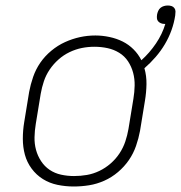

<svg xmlns="http://www.w3.org/2000/svg" viewBox="-20 -670 658 698"><path d="M248 8Q218 8 189 2Q160 -4 136 -19Q112 -34 95 -57Q78 -80 70.5 -107.5Q63 -135 63 -165.5Q63 -196 68 -226L86 -336Q91 -363 100.5 -390.5Q110 -418 126.5 -442Q143 -466 166.5 -485.5Q190 -505 216.5 -517Q243 -529 270.5 -535Q298 -541 327 -541Q352 -541 378 -535.5Q404 -530 426 -519Q448 -508 465.5 -490.5Q483 -473 494 -451Q524 -478 547 -512Q570 -546 581 -583Q580 -583 579.5 -583Q579 -583 578 -583Q571 -583 565 -585.5Q559 -588 555 -592.5Q551 -597 550.5 -603.5Q550 -610 551 -617Q552 -623 555 -630Q558 -637 563.5 -641.5Q569 -646 576 -648Q583 -650 590 -650Q597 -650 603.5 -648Q610 -646 614 -640.5Q618 -635 618 -628Q618 -621 617 -614Q613 -587 603.5 -560.5Q594 -534 579.5 -509.5Q565 -485 546 -463Q527 -441 505 -422Q513 -394 512.5 -364Q512 -334 507 -304L489 -194Q484 -167 474.5 -139.5Q465 -112 448.5 -88Q432 -64 409 -44.5Q386 -25 359 -13Q332 -1 304 3.5Q276 8 248 8ZM249 -30Q249 -30 249 -30Q249 -30 249 -30Q273 -30 296 -34Q319 -38 341 -48.5Q363 -59 382 -75.5Q401 -92 414.5 -112.5Q428 -133 435.5 -155.5Q443 -178 447 -201L465 -311Q469 -335 469.5 -359Q470 -383 464 -405.5Q458 -428 445.5 -447Q433 -466 413.5 -478Q394 -490 371 -495Q348 -500 323 -500Q300 -500 277.5 -495.5Q255 -491 233 -480.5Q211 -470 192.5 -453.5Q174 -437 160.5 -417Q147 -397 139.5 -374.5Q132 -352 128 -329L110 -219Q106 -195 105.5 -171Q105 -147 111 -125Q117 -103 129.5 -84Q142 -65 160.5 -52.5Q179 -40 202 -35Q225 -30 249 -30Z"/></svg>

Font: Iosevka Curly XLtEx
Style: Italic
Weight: 200
Width: 7
Italic angle: -9°
Monospace: yes
Designer: Belleve Invis
Foundry: Belleve Invis
Version: Version 11.1.0; ttfautohint (v1.8.3)